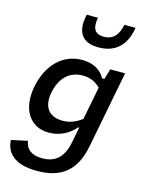

<svg xmlns="http://www.w3.org/2000/svg" viewBox="-145 -897 911 1191"><g transform="rotate(15 310.0 -302.0)"><path d="M61.5 -294C33 -149 97 -42.5 220.5 -42.5C294.5 -42.5 353 -77.5 389.5 -121.5H396L376 -19C354.5 89.5 294 122 223 122C157 122 118.5 94.5 110 40L6.5 62C10 141.5 65 206 210.5 206C364 206 456 139.5 488 -26L584 -520.5H488.5L468.5 -453.5H453.5C431.5 -497.5 382.5 -532 307 -532C183.5 -532 90 -442 61.5 -294ZM332 -810H260C233.5 -695.5 275 -633 382.5 -633C490.5 -633 555.5 -695.5 573.5 -810H501.5C489 -744 457 -705.5 396.5 -705.5C336 -705.5 319.5 -744 332 -810ZM173 -286.5C192 -384 249.5 -439.5 335.5 -439.5C376 -439.5 414.5 -426.5 448.5 -392L407.5 -181C366 -148.5 325 -136 284 -136C197 -136 154.5 -191.5 173 -286.5Z"/></g></svg>

Font: Monaspace Neon Medium
Style: Italic
Weight: 500
Italic angle: -11°
Designer: Riley Cran & the Lettermatic Team
Foundry: Lettermatic
Version: Version 1.200 (Monaspace Neon)